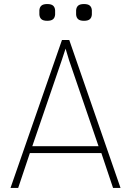

<svg xmlns="http://www.w3.org/2000/svg" viewBox="-20 -931 650 951"><path d="M287 -733H323L577 0H540L482 -173H128L70 0H32ZM468 -207 322 -633 300 -706H310L286 -633L140 -207ZM175 -859Q175 -870 175 -880Q176 -895 185 -903Q194 -911 214 -911Q234 -911 243 -903Q252 -895 253 -880Q253 -870 253 -859Q252 -844 243 -836Q234 -828 214 -828Q194 -828 185 -836Q176 -844 175 -859ZM357 -859Q357 -870 357 -880Q358 -895 367 -903Q376 -911 396 -911Q416 -911 425 -903Q434 -895 435 -880Q435 -870 435 -859Q434 -844 425 -836Q416 -828 396 -828Q376 -828 367 -836Q358 -844 357 -859Z"/></svg>

Font: Kreadon
Style: Regular
Weight: 400
Designer: kohakuno
Foundry: StudioGnu
Version: Version 1.000;Glyphs 3.1.2 (3151)